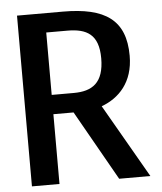

<svg xmlns="http://www.w3.org/2000/svg" viewBox="-56 -654 762 902"><g transform="rotate(-5 325.5 -202.5)"><path d="M417.3 -146.6C499.6 -176.9 568.9 -246.1 568.9 -371.7C568.9 -540.5 473.6 -605.4 274.5 -605.4H58V199.8H187.9V-129.2H283.1L469.3 199.8H616.5ZM287.5 -514.5C378.4 -514.5 434.7 -484.2 434.7 -371.7C434.7 -254.8 378.4 -220.2 291.8 -220.2H187.9V-514.5Z"/></g></svg>

Font: PleaseOptimize
Style: Demi-Bold
Weight: 600
Version: Version 001.000